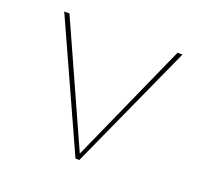

<svg xmlns="http://www.w3.org/2000/svg" viewBox="-89 -558 686 656"><g transform="rotate(20 254.0 -229.5)"><path d="M469 -459 261 0H247L39 -459H58L255 -21L451 -459Z"/></g></svg>

Font: Ysabeau SC Thin
Style: Regular
Weight: 200
Designer: Christian Thalmann (Catharsis Fonts)
Version: Version 0.003